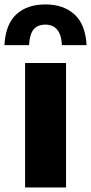

<svg xmlns="http://www.w3.org/2000/svg" viewBox="-62 -826 402 846"><path d="M48.5 0V-548.5H229V0ZM-42.5 -627Q-37.5 -719 10 -762.8Q57.5 -806.5 138.5 -806.5Q217 -806.5 265.8 -762.8Q314.5 -719 319.5 -627H211Q208 -675 189.2 -696.2Q170.5 -717.5 138.5 -717.5Q103.5 -717.5 86 -696.2Q68.5 -675 66 -627Z"/></svg>

Font: Encode Sans SmCnd XBd
Style: Regular
Weight: 800
Width: 4
Designer: Multiple Designers
Foundry: Impallari Type
Version: Version 3.002; ttfautohint (v1.8.3) -l 8 -r 50 -G 200 -x 14 